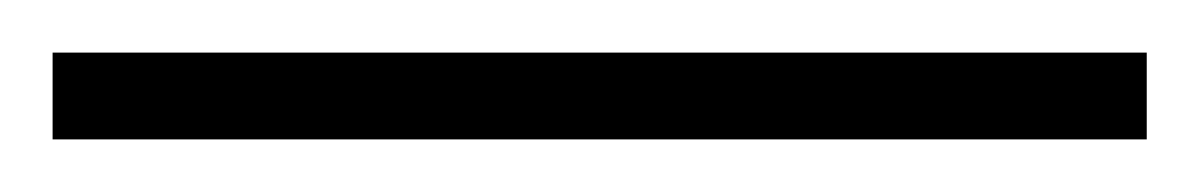

<svg xmlns="http://www.w3.org/2000/svg" viewBox="-22 70 456 73"><path d="M-2 123V90H414V123Z"/></svg>

Font: Noto Sans Telugu SemiCondensed ExtraLight
Style: Regular
Weight: 200
Width: 4
Designer: Jelle Bosma - Monotype Design Team
Foundry: Monotype Imaging Inc.
Version: Version 2.005; ttfautohint (v1.8.4.7-5d5b)